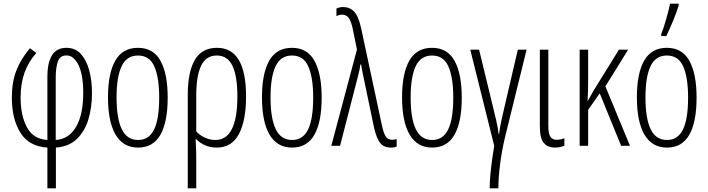

<svg xmlns="http://www.w3.org/2000/svg" viewBox="-20 -805 3910 1060"><path d="M145.5 -538.6 180.7 -512.7Q137.2 -464.4 115.5 -404.1Q93.8 -343.8 93.8 -266.6Q93.8 -166.5 128.9 -101.8Q164.1 -37.1 241.7 -32.2V-382.8Q241.7 -459.5 267.3 -500.2Q293 -541 347.2 -541Q395 -541 426 -507.6Q457 -474.1 472.4 -417.5Q487.8 -360.8 487.8 -290Q487.8 -211.4 467.8 -145.5Q447.8 -79.6 404.1 -37.6Q360.4 4.4 288.6 9.8V234.9H241.7V9.8Q140.1 3.4 92.8 -72Q45.4 -147.5 45.4 -266.6Q45.4 -353 71 -417.7Q96.7 -482.4 145.5 -538.6ZM346.7 -499Q311 -499 299.3 -465.3Q287.6 -431.6 287.6 -375V-32.2Q360.4 -36.6 399.9 -104.7Q439.5 -172.9 439.5 -291.5Q439.5 -394 412.8 -446.8Q386.2 -499.5 346.7 -499Z M905.8 -266.1Q905.8 -131.3 865.5 -60.8Q825.2 9.8 742.2 9.8Q660.2 9.8 618.2 -61.5Q576.2 -132.8 576.2 -267.1Q576.2 -400.4 616.7 -470.7Q657.2 -541 741.7 -541Q826.7 -541 866.2 -469Q905.8 -397 905.8 -266.1ZM623.5 -267.1Q623.5 -151.9 652.1 -92Q680.7 -32.2 742.7 -32.2Q802.2 -32.2 830.6 -89.8Q858.9 -147.5 858.9 -266.6Q858.9 -377 832.3 -437.7Q805.7 -498.5 741.7 -498.5Q679.2 -498.5 651.4 -439.2Q623.5 -379.9 623.5 -267.1Z M1338.4 -272.5Q1338.4 -138.7 1298.8 -64.5Q1259.3 9.8 1175.8 9.8Q1141.1 9.8 1112.3 -2.9Q1083.5 -15.6 1063.5 -36.6H1060.1Q1062.5 0.5 1063 31Q1063.5 61.5 1063.5 87.9V234.9H1016.6V-281.2Q1016.6 -406.7 1055.4 -473.9Q1094.2 -541 1178.2 -541Q1338.4 -541 1338.4 -272.5ZM1176.8 -498.5Q1116.7 -498.5 1090.1 -441.7Q1063.5 -384.8 1063.5 -279.8V-80.1Q1080.6 -59.6 1109.4 -45.9Q1138.2 -32.2 1168.9 -32.2Q1290.5 -32.2 1290.5 -272.5Q1290.5 -383.3 1263.7 -440.9Q1236.8 -498.5 1176.8 -498.5Z M1755.9 -266.1Q1755.9 -131.3 1715.6 -60.8Q1675.3 9.8 1592.3 9.8Q1510.3 9.8 1468.3 -61.5Q1426.3 -132.8 1426.3 -267.1Q1426.3 -400.4 1466.8 -470.7Q1507.3 -541 1591.8 -541Q1676.8 -541 1716.3 -469Q1755.9 -397 1755.9 -266.1ZM1473.6 -267.1Q1473.6 -151.9 1502.2 -92Q1530.8 -32.2 1592.8 -32.2Q1652.3 -32.2 1680.7 -89.8Q1709 -147.5 1709 -266.6Q1709 -377 1682.4 -437.7Q1655.8 -498.5 1591.8 -498.5Q1529.3 -498.5 1501.5 -439.2Q1473.6 -379.9 1473.6 -267.1Z M1809.1 0 1950.7 -531.7 1927.2 -647Q1919.4 -684.1 1906.5 -704.1Q1893.6 -724.1 1868.7 -724.1Q1859.4 -724.1 1851.3 -721.7Q1843.3 -719.2 1837.4 -716.3V-757.8Q1843.8 -761.2 1853.3 -763.7Q1862.8 -766.1 1875 -766.1Q1911.1 -766.1 1935.1 -741Q1959 -715.8 1973.6 -649.9L2089.4 -108.9Q2098.6 -65.9 2111.1 -49.6Q2123.5 -33.2 2144.5 -33.2Q2159.2 -33.2 2169.9 -37.1V4.9Q2163.1 6.8 2156 8.3Q2148.9 9.8 2138.2 9.8Q2099.1 9.8 2078.6 -16.1Q2058.1 -42 2044.4 -103.5L1992.2 -354Q1985.4 -385.7 1982.2 -401.6Q1979 -417.5 1977.5 -427Q1976.1 -436.5 1973.6 -449.2H1969.7Q1967.8 -435.5 1965.3 -422.1Q1962.9 -408.7 1959 -394.5L1857.4 0Z M2529.3 -266.1Q2529.3 -131.3 2489 -60.8Q2448.7 9.8 2365.7 9.8Q2283.7 9.8 2241.7 -61.5Q2199.7 -132.8 2199.7 -267.1Q2199.7 -400.4 2240.2 -470.7Q2280.8 -541 2365.2 -541Q2450.2 -541 2489.7 -469Q2529.3 -397 2529.3 -266.1ZM2247.1 -267.1Q2247.1 -151.9 2275.6 -92Q2304.2 -32.2 2366.2 -32.2Q2425.8 -32.2 2454.1 -89.8Q2482.4 -147.5 2482.4 -266.6Q2482.4 -377 2455.8 -437.7Q2429.2 -498.5 2365.2 -498.5Q2302.7 -498.5 2274.9 -439.2Q2247.1 -379.9 2247.1 -267.1Z M2887.2 -530.8 2768.1 -47.4Q2750 28.8 2740.7 103Q2731.4 177.2 2731.4 234.9H2683.6Q2683.6 198.7 2687.7 154.8Q2691.9 110.8 2697.8 69.8Q2703.6 28.8 2708.5 0L2576.2 -530.8H2625L2697.3 -232.9Q2708 -188 2718.5 -144.5Q2729 -101.1 2732.9 -65.4H2735.4Q2740.2 -104.5 2748.8 -143.3Q2757.3 -182.1 2770 -235.8L2838.9 -530.8Z M3007.3 -530.8V-111.3Q3007.3 -64.9 3019.3 -49.1Q3031.2 -33.2 3052.7 -33.2Q3064.5 -33.2 3076.7 -35.9Q3088.9 -38.6 3095.7 -42V-0.5Q3070.3 9.8 3044.4 9.8Q3002.9 9.8 2981.7 -16.4Q2960.4 -42.5 2960.4 -108.9V-530.8Z M3447.8 -530.8 3322.3 -328.1 3458 0H3409.2L3291 -289.6L3227.1 -198.7V0H3180.2V-530.8H3227.1V-364.7Q3227.1 -336.4 3226.3 -307.1Q3225.6 -277.8 3224.1 -249.5H3226.1Q3241.2 -277.8 3256.8 -304.2L3397 -530.8Z M3825.7 -266.1Q3825.7 -131.3 3785.4 -60.8Q3745.1 9.8 3662.1 9.8Q3580.1 9.8 3538.1 -61.5Q3496.1 -132.8 3496.1 -267.1Q3496.1 -400.4 3536.6 -470.7Q3577.1 -541 3661.6 -541Q3746.6 -541 3786.1 -469Q3825.7 -397 3825.7 -266.1ZM3543.5 -267.1Q3543.5 -151.9 3572 -92Q3600.6 -32.2 3662.6 -32.2Q3722.2 -32.2 3750.5 -89.8Q3778.8 -147.5 3778.8 -266.6Q3778.8 -377 3752.2 -437.7Q3725.6 -498.5 3661.6 -498.5Q3599.1 -498.5 3571.3 -439.2Q3543.5 -379.9 3543.5 -267.1ZM3630.4 -606V-616.2Q3635.7 -628.9 3643.1 -651.1Q3650.4 -673.3 3657.7 -699Q3665 -724.6 3670.9 -747.6Q3676.8 -770.5 3679.2 -784.7H3726.6V-773.4Q3714.8 -734.9 3695.3 -688.2Q3675.8 -641.6 3658.7 -606Z"/></svg>

Font: Open Sans Condensed Light
Style: Regular
Weight: 300
Width: 3
Designer: Monotype Design Team
Foundry: Monotype Imaging Inc.
Version: Version 3.003; ttfautohint (v1.8.4)